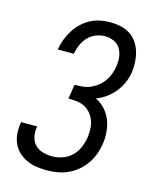

<svg xmlns="http://www.w3.org/2000/svg" viewBox="-113 -819 726 904"><g transform="rotate(15 250.0 -367.5)"><path d="M203 8Q178 8 153 4.5Q128 1 105.5 -9Q83 -19 65 -35.5Q47 -52 37 -73.5Q27 -95 24.5 -120.5Q22 -146 26 -172L28 -180H106L105 -175Q101 -151 106 -128.5Q111 -106 126 -90.5Q141 -75 163.5 -68.5Q186 -62 210 -62Q234 -62 259 -70.5Q284 -79 303.5 -97.5Q323 -116 333.5 -140.5Q344 -165 348 -189Q351 -210 350.5 -231Q350 -252 343.5 -271Q337 -290 324.5 -305.5Q312 -321 294.5 -330.5Q277 -340 256 -342.5Q235 -345 214 -345L225 -415Q243 -415 262.5 -416.5Q282 -418 300 -425.5Q318 -433 334.5 -445.5Q351 -458 363 -474.5Q375 -491 382 -509.5Q389 -528 392 -546Q396 -570 394 -593Q392 -616 381 -635Q370 -654 349.5 -663.5Q329 -673 305 -673Q283 -673 261 -664.5Q239 -656 223 -639Q207 -622 197.5 -600.5Q188 -579 184 -557V-555H106V-558Q110 -582 119 -605.5Q128 -629 141.5 -651Q155 -673 174 -691Q193 -709 215.5 -721Q238 -733 262.5 -738Q287 -743 311 -743Q338 -743 363 -737.5Q388 -732 408.5 -719Q429 -706 443 -685.5Q457 -665 464 -641Q471 -617 472.5 -591.5Q474 -566 470 -539Q466 -514 455 -489Q444 -464 426.5 -442.5Q409 -421 386.5 -404.5Q364 -388 338 -379Q365 -366 384.5 -344.5Q404 -323 414.5 -296Q425 -269 427.5 -238.5Q430 -208 425 -177Q421 -152 411.5 -127Q402 -102 386.5 -80Q371 -58 350 -40.5Q329 -23 304.5 -12Q280 -1 254 3.5Q228 8 203 8Z"/></g></svg>

Font: Iosevka Term Oblique
Style: Regular
Weight: 400
Italic angle: -9°
Monospace: yes
Designer: Belleve Invis
Foundry: Belleve Invis
Version: Version 31.4.0